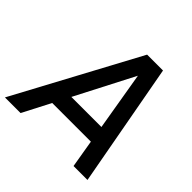

<svg xmlns="http://www.w3.org/2000/svg" viewBox="-229 -942 1120 1120"><g transform="rotate(45 331.5 -381.5)"><path d="M642 0H527L498 -172H179L90 0H-39L371 -763H502ZM420 -638 233 -276H481Z"/></g></svg>

Font: Open Sauce One Medium Italic
Style: Regular
Weight: 500
Italic angle: -10°
Designer: Alfredo Marco Pradil
Foundry: Creative Sauce Fz LLC
Version: Version 1.477